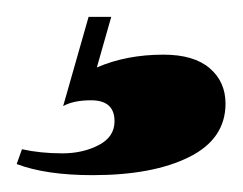

<svg xmlns="http://www.w3.org/2000/svg" viewBox="-32 -20 288 228"><path d="M162.1 44.9Q198.2 44.9 217 61Q235.8 77.1 235.8 103Q235.8 145 192.6 166.5Q149.4 188 78.1 188Q22.5 188 -12.2 174.8L-5.9 157.2Q16.1 162.1 42 162.1Q66.4 162.1 85.2 152.3Q104 142.6 104 124Q104 99.1 76.2 99.1Q55.2 99.1 43 106L73.2 0H100.1L83 60.1Q118.2 44.9 162.1 44.9Z"/></svg>

Font: TypoPRO Playfair Display
Style: Regular
Weight: 900
Designer: Claus Eggers Sørensen
Foundry: Claus Eggers Sørensen
Version: Version 1.004;PS 001.004;hotconv 1.0.70;makeotf.lib2.5.58329